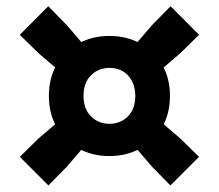

<svg xmlns="http://www.w3.org/2000/svg" viewBox="-20 -670 685 601"><path d="M210.5 -409.5 100.5 -503.5 42 -561 131 -650.5 188.5 -592 283 -482ZM434.5 -409.5 362 -482 456.5 -592 514 -650.5 603 -561 544.5 -503.5ZM513.5 -89.5 456 -148 362.5 -257 435 -330 544.5 -236.5 603 -179ZM131.5 -89.5 42 -179 100.5 -236.5 210 -330 282.5 -257 189 -148ZM322.5 -181.5Q268.5 -181.5 225.5 -205.2Q182.5 -229 157.8 -271.2Q133 -313.5 133 -370Q133 -426 157.8 -468Q182.5 -510 225.5 -533.8Q268.5 -557.5 322.5 -557.5Q376.5 -557.5 419.5 -533.8Q462.5 -510 487.2 -468Q512 -426 512 -370Q512 -313.5 487.2 -271.2Q462.5 -229 419.2 -205.2Q376 -181.5 322.5 -181.5ZM322.5 -282.5Q357.5 -282.5 380.5 -305.8Q403.5 -329 403.5 -370Q403.5 -408 381.5 -432.8Q359.5 -457.5 323.5 -457.5Q288 -457.5 264.8 -434.2Q241.5 -411 241.5 -370Q241.5 -329 264.8 -305.8Q288 -282.5 322.5 -282.5Z"/></svg>

Font: Encode Sans SC ExtraBold
Style: Regular
Weight: 800
Version: Version 3.002